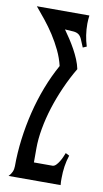

<svg xmlns="http://www.w3.org/2000/svg" viewBox="-81 -724 409 763"><g transform="rotate(10 124.0 -342.0)"><path d="M206.1 -465.3Q182.6 -425.8 163.1 -381.8Q143.6 -337.9 129.6 -293.7Q115.7 -249.5 108.2 -207Q100.6 -164.6 100.6 -127.9V-70.3H175.3Q182.6 -70.3 189.5 -77.1Q196.3 -84 202.1 -93.5Q208 -103 212.2 -113Q216.3 -123 218.8 -128.9L233.9 -121.1Q226.6 -99.1 223.1 -75.7Q219.7 -52.2 219.7 -28.8Q219.7 -21.5 219.7 -14.2Q219.7 -6.8 220.7 0H10.7Q28.8 -18.1 28.8 -42Q28.8 -95.7 35.9 -151.6Q43 -207.5 56.4 -262.2Q69.8 -316.9 89.6 -368.4Q109.4 -419.9 134.8 -465.3Q127.4 -496.6 113 -526.6Q98.6 -556.6 80.6 -584.5Q62.5 -612.3 42.5 -637.2Q22.5 -662.1 4.4 -683.6H216.3Q215.3 -675.3 214.6 -666.7Q213.9 -658.2 213.9 -649.9Q213.9 -626.5 217.3 -604Q220.7 -581.5 227.5 -560.1L212.4 -553.7Q204.1 -574.7 198.7 -586.4Q193.4 -598.1 185.5 -603.5Q177.7 -608.9 165.3 -610.1Q152.8 -611.3 130.4 -612.3Q142.1 -596.2 153.8 -578.1Q165.5 -560.1 175.8 -541.5Q186 -522.9 194.1 -503.7Q202.1 -484.4 206.1 -465.3Z"/></g></svg>

Font: XAYAX
Style: Regular
Weight: 400
Designer: Peter Wiegel
Foundry: Peter Wiegel
Version: Version 1.000 2009 initial release